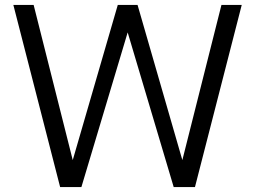

<svg xmlns="http://www.w3.org/2000/svg" viewBox="-20 -756 1031 776"><path d="M223 0 34 -736H116L274 -109L456 -736H536L717 -109L875 -736H957L768 0H682L496 -625L309 0Z"/></svg>

Font: Exo Thin
Style: Regular
Weight: 400
Version: Version 2.000